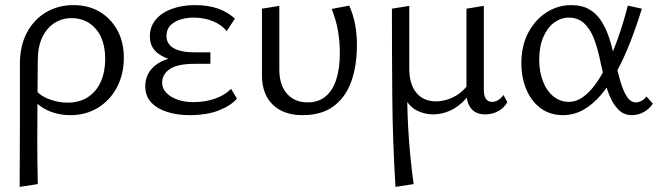

<svg xmlns="http://www.w3.org/2000/svg" viewBox="-20 -443 2577 752"><path d="M57 289Q57 227 57.5 165.5Q58 104 58 44Q58 -16 58 -76Q58 -136 58 -193Q58 -264 85.5 -315.5Q113 -367 160.5 -395Q208 -423 268 -423Q327 -423 371 -396.5Q415 -370 440 -324Q465 -278 465 -216Q465 -153 438.5 -102Q412 -51 364.5 -21.5Q317 8 256 8Q207 8 166 -11Q125 -30 103 -65L122 -87Q142 -65 176.5 -53Q211 -41 244 -41Q292 -41 325 -63Q358 -85 375 -123.5Q392 -162 392 -212Q392 -287 355.5 -329.5Q319 -372 260 -372Q222 -372 192 -352Q162 -332 145 -295.5Q128 -259 128 -206Q127 -142 127 -88.5Q127 -35 126.5 12Q126 59 126 102.5Q126 146 126.5 189Q127 232 128 278Z M721 8Q676 8 636.5 -4Q597 -16 573 -41Q549 -66 549 -105Q549 -161 596.5 -193Q644 -225 733 -225V-200Q685 -200 647.5 -210.5Q610 -221 588.5 -243Q567 -265 567 -301Q567 -338 589.5 -365.5Q612 -393 652.5 -408Q693 -423 743 -423Q795 -423 833.5 -409.5Q872 -396 900 -370L868 -321Q848 -346 814 -360Q780 -374 737 -374Q709 -374 685 -366Q661 -358 646.5 -342.5Q632 -327 632 -302Q632 -271 660 -254.5Q688 -238 743 -238H804V-193H743Q675 -193 645 -172.5Q615 -152 615 -119Q615 -97 631 -80Q647 -63 674.5 -53Q702 -43 737 -43Q783 -43 822 -56.5Q861 -70 885 -95L908 -57Q887 -31 839.5 -11.5Q792 8 721 8Z M1165 8Q1091 8 1048.5 -33Q1006 -74 1006 -148V-409L1074 -420V-171Q1074 -110 1104 -76Q1134 -42 1185 -42Q1228 -42 1256 -66Q1284 -90 1297.5 -133Q1311 -176 1311 -234Q1311 -283 1303 -326Q1295 -369 1279 -408L1348 -421Q1364 -384 1371 -346.5Q1378 -309 1378 -268Q1378 -185 1355.5 -123Q1333 -61 1286 -26.5Q1239 8 1165 8Z M1529 289Q1518 114 1516.5 -60Q1515 -234 1515 -409L1583 -420V-174Q1583 -114 1610.5 -80Q1638 -46 1688 -46Q1713 -46 1740.5 -56Q1768 -66 1792 -87.5Q1816 -109 1829 -144L1848 -128Q1830 -84 1802.5 -54Q1775 -24 1742.5 -9.5Q1710 5 1676 5Q1641 5 1610.5 -11.5Q1580 -28 1564 -64L1575 -74Q1575 11 1581.5 100.5Q1588 190 1600 278ZM1880 5Q1856 5 1840 -5Q1824 -15 1815.5 -34Q1807 -53 1807 -80V-409L1875 -420V-91Q1875 -68 1883 -56Q1891 -44 1908 -44Q1919 -44 1931 -51Q1943 -58 1952 -71L1967 -43Q1955 -21 1932 -8Q1909 5 1880 5Z M2185 8Q2135 8 2098.5 -18.5Q2062 -45 2042 -91.5Q2022 -138 2022 -195Q2022 -264 2049 -315Q2076 -366 2120.5 -394.5Q2165 -423 2217 -423Q2258 -423 2286 -407.5Q2314 -392 2332.5 -364.5Q2351 -337 2363.5 -301.5Q2376 -266 2384 -226Q2397 -170 2408.5 -129Q2420 -88 2435 -65Q2450 -42 2471 -42Q2481 -42 2492.5 -48Q2504 -54 2512 -65L2537 -37Q2525 -18 2503 -5Q2481 8 2455 8Q2426 8 2406 -10Q2386 -28 2372 -58Q2358 -88 2349 -125.5Q2340 -163 2331 -204Q2321 -254 2306 -292.5Q2291 -331 2267 -352.5Q2243 -374 2207 -374Q2177 -374 2150.5 -354.5Q2124 -335 2108 -298Q2092 -261 2092 -209Q2092 -162 2106.5 -124.5Q2121 -87 2147.5 -65.5Q2174 -44 2209 -44Q2236 -44 2262 -62Q2288 -80 2312.5 -113.5Q2337 -147 2359.5 -194Q2382 -241 2402 -298Q2422 -355 2439 -421L2494 -409Q2472 -338 2447.5 -275.5Q2423 -213 2394.5 -161Q2366 -109 2333.5 -71Q2301 -33 2264 -12.5Q2227 8 2185 8Z"/></svg>

Font: Ysabeau Office
Style: Regular
Weight: 400
Designer: Christian Thalmann (Catharsis Fonts)
Version: Version 2.001;gftools[0.9.30]; featfreeze: tnum,lnum,ss02